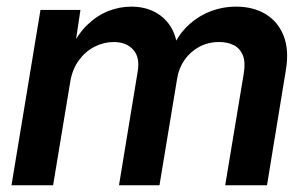

<svg xmlns="http://www.w3.org/2000/svg" viewBox="-20 -552 916 572"><path d="M14.2 0 100.6 -522.5H219.7L202.1 -405.8L192.4 -409.7Q212.9 -452.1 241.5 -479.2Q270 -506.3 303.2 -519.3Q336.4 -532.2 370.6 -532.2Q412.1 -532.2 442.9 -515.4Q473.6 -498.5 490.7 -468.8Q507.8 -439 508.8 -399.9L493.7 -408.2Q510.7 -447.8 539.6 -475.3Q568.4 -502.9 605.5 -517.6Q642.6 -532.2 683.6 -532.2Q734.4 -532.2 771.2 -510Q808.1 -487.8 825 -445.3Q841.8 -402.8 831.5 -342.3L775.4 0H650.9L706.1 -332.5Q711.9 -366.7 703.4 -387.5Q694.8 -408.2 676.3 -417.5Q657.7 -426.8 633.3 -426.8Q600.1 -426.8 573.7 -412.6Q547.4 -398.4 530 -373.8Q512.7 -349.1 507.8 -318.4L455.1 0H334.5L390.1 -338.4Q397.5 -380.9 377 -403.8Q356.4 -426.8 318.4 -426.8Q289.1 -426.8 261.7 -412.8Q234.4 -398.9 215.1 -372.6Q195.8 -346.2 189.5 -309.6L138.2 0Z"/></svg>

Font: Inter 28pt SemiBold
Style: Italic
Weight: 600
Italic angle: -9.3988°
Designer: Rasmus Andersson
Foundry: rsms
Version: Version 4.001;git-66647c0bb